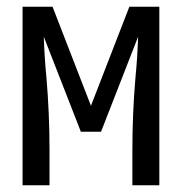

<svg xmlns="http://www.w3.org/2000/svg" viewBox="-20 -550 540 570"><path d="M47 0V-530H75H136L250 -236L364 -530H425H453V0H373V-106Q373 -212 382 -318Q388 -379 390 -441L280 -159H220L110 -441Q112 -379 118 -318Q127 -212 127 -106V0Z"/></svg>

Font: Iosevka SS01
Style: Regular
Weight: 400
Monospace: yes
Designer: Belleve Invis
Foundry: Belleve Invis
Version: 2.3.3; ttfautohint (v1.8.3)